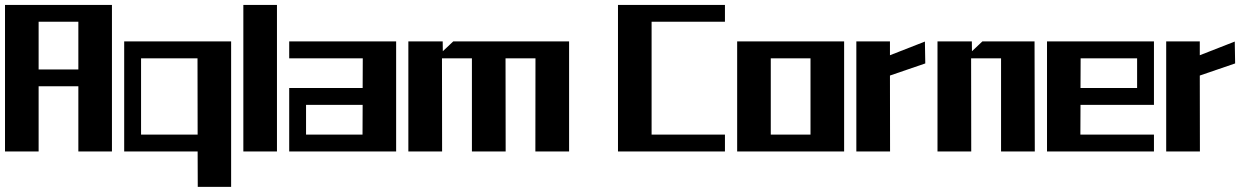

<svg xmlns="http://www.w3.org/2000/svg" viewBox="-20 -605 5003 767"><path d="M293 -327.6V-518.1H134.3V-327.6ZM134.3 -260.3V0H0V-585.4H427.2V0H293V-260.3Z M543.5 -67.4H769.5L769 -372.1H543.5ZM769.5 0H476.1V-439.5H903.3V141.6H770Z M1086.4 0H952.1V-585.4H1086.4Z M1428.7 -186H1202.6V-67.4H1428.2ZM1429.2 -372.1H1135.3V-439.5H1562.5V0H1135.3V-253.4H1428.7Z M2253.4 -439.5V0H2118.7L2119.1 -372.1H1999.5L2000 0H1865.2V-372.1H1745.6L1746.1 0H1611.3V-439.5H1748.5L1749 -400.4L1790.5 -439.5Z M2876 -585.4V-518.1H2583V-67.4H2876V0H2448.7V-585.4Z M3217.8 -67.4V-372.1H3059.1V-67.4ZM2924.8 0V-439.5H3352.1V0Z M3535.2 -303.2 3535.6 0H3400.9V-439.5H3535.2V-384.3L3674.8 -439L3676.3 -351.6Z M3859.4 -372.1 3859.9 0H3725.1V-439.5H3862.3L3862.8 -400.4L3904.3 -439.5H4112.8L4113.8 0H3979V-372.1Z M4296.4 -253.4H4522.5V-372.1H4296.9ZM4295.9 -67.4H4589.8V0H4162.6V-439.5H4589.8V-186H4296.4Z M4772.9 -303.2 4773.4 0H4638.7V-439.5H4772.9V-384.3L4912.6 -439L4914.1 -351.6Z"/></svg>

Font: Aqlam Corner
Style: Regular
Weight: 400
Designer: Developer/ Husham Jawad
Version: Version 1.00;December 29, 2020;FontCreator 13.0.0.2683 32-bi